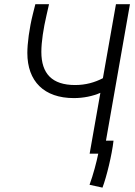

<svg xmlns="http://www.w3.org/2000/svg" viewBox="-20 -713 626 891"><path d="M455.6 157.7C474.6 107.4 499.5 5.4 506.8 -60.1H471.7L583 -693.4H518.1L457.5 -350.1C419.9 -330.6 377.9 -318.4 328.6 -318.4C221.7 -318.4 171.9 -371.1 171.9 -472.2C171.9 -519 181.6 -581.1 195.8 -642.1L207.5 -693.4H144L132.8 -648.9C115.7 -581.1 106.9 -510.7 106.9 -467.3C106.9 -335.9 184.1 -257.8 322.8 -257.8C366.7 -257.8 410.2 -266.6 445.8 -282.2L396 0H436C427.7 40.5 412.6 98.1 395.5 144.5Z"/></svg>

Font: Cascadia Code NF Light
Style: Italic
Weight: 300
Italic angle: -10°
Monospace: yes
Designer: Aaron Bell
Foundry: Saja Typeworks
Version: Version 2404.023